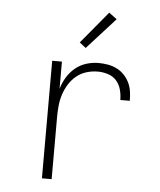

<svg xmlns="http://www.w3.org/2000/svg" viewBox="-53 -799 707 846"><g transform="rotate(5 300.0 -376.5)"><path d="M164 0V-520H207V-400Q215 -427 229.5 -451Q244 -475 265.5 -493Q287 -511 314 -519.5Q341 -528 369 -528Q389 -528 409.5 -524.5Q430 -521 448.5 -512Q467 -503 481.5 -488Q496 -473 505 -454.5Q514 -436 517 -415.5Q520 -395 520 -374H478Q478 -397 472 -419.5Q466 -442 451 -459Q436 -476 413.5 -483Q391 -490 369 -490Q343 -490 318.5 -482.5Q294 -475 274.5 -459Q255 -443 241.5 -421.5Q228 -400 220 -375.5Q212 -351 209.5 -326Q207 -301 207 -276V0ZM306 -589 278 -611 396 -753 431 -727Z"/></g></svg>

Font: Iosevka Extralight Extended
Style: Regular
Weight: 200
Width: 7
Monospace: yes
Designer: Belleve Invis
Foundry: Belleve Invis
Version: Version 32.5.0; ttfautohint (v1.8.4)